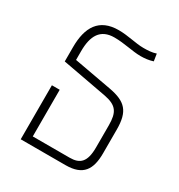

<svg xmlns="http://www.w3.org/2000/svg" viewBox="-139 -651 693 745"><g transform="rotate(30 207.5 -278.5)"><path d="M61 0H262C340 0 365 -40 365 -113V-219C365 -301 337 -329 263 -343L93 -374V-413C93 -482 116 -524 179 -524C225 -524 265 -512 302 -512C320 -512 339 -514 357 -520L352 -552C334 -546 316 -545 296 -545C260 -545 223 -557 179 -557C92 -557 58 -501 58 -411V-347L258 -310C315 -299 330 -276 330 -217V-119C330 -53 307 -33 261 -33H96V-242H61Z"/></g></svg>

Font: Noto Sans Thai Looped Condensed ExtraLight
Style: Regular
Weight: 200
Width: 3
Designer: Sasikarn Vongin, Ben Mitchell
Foundry: The Fontpad Ltd
Version: Version 1.001